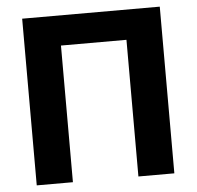

<svg xmlns="http://www.w3.org/2000/svg" viewBox="-51 -757 829 809"><g transform="rotate(-5 363.5 -352.5)"><path d="M72 0V-705H654V0H502V-578H225V0Z"/></g></svg>

Font: Nunito Sans 10pt SemiCondensed ExtraBold
Style: Regular
Weight: 800
Width: 4
Designer: Vernon Adams
Foundry: Vernon Adams
Version: Version 3.101;gftools[0.9.27]